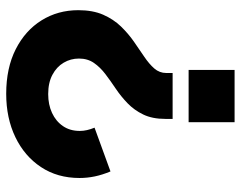

<svg xmlns="http://www.w3.org/2000/svg" viewBox="-102 -474 810 647"><g transform="rotate(90 303.5 -151.0)"><path d="M558.2 -117.8Q569.7 -90.3 575 -64.8Q580.3 -39.2 580.3 -13.5Q580.3 61 543.4 116.5Q506.6 172 442.5 202.8Q378.4 233.6 296.7 233.6Q209.6 233.6 146.4 201.5Q83.2 169.4 49 114.4Q14.8 59.4 14.8 -9.4Q14.8 -58 30 -92.9Q45.3 -127.8 69.5 -152.9Q93.8 -178 120.7 -196.7Q147.5 -215.4 171.8 -231.7Q196 -248 211.3 -265.5Q226.5 -283 226.5 -305.7V-327.2H381.2V-303Q381.2 -258.8 366.4 -228.3Q351.7 -197.8 328.6 -175.5Q305.5 -153.2 279.5 -135.7Q253.5 -118.3 230.4 -100.8Q207.3 -83.3 192.6 -62.1Q177.8 -40.8 177.8 -11.5Q177.8 16.4 191.8 40Q205.7 63.6 232.4 77.8Q259.1 92.1 297.4 92.1Q332.9 92.1 360.9 79.2Q388.9 66.3 405.3 42.5Q421.7 18.7 421.7 -14.5Q421.7 -26.6 418.9 -38.7Q416.2 -50.7 410.7 -64.1ZM392.3 -381.1H216.1V-536H392.3Z"/></g></svg>

Font: Hepta Slab ExtraLight
Style: Regular
Weight: 200
Designer: Michael LaGattuta
Foundry: Michael LaGattuta
Version: Version 1.100